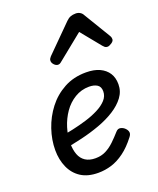

<svg xmlns="http://www.w3.org/2000/svg" viewBox="-156 -934 864 1047"><g transform="rotate(-20 276.0 -410.5)"><path d="M232 19Q171 19 131.5 -6.5Q92 -32 72 -77Q52 -122 52 -177Q52 -237 72.5 -297.5Q93 -358 131.5 -408Q170 -458 226 -488.5Q282 -519 354 -519Q401 -519 433 -504Q465 -489 482 -462.5Q499 -436 499 -398Q499 -357 474.5 -324Q450 -291 409 -265Q368 -239 316 -220Q264 -201 209 -188Q154 -175 101 -166L107 -237Q140 -242 181 -251Q222 -260 261.5 -272Q301 -284 334.5 -301Q368 -318 388 -340Q408 -362 408 -390Q408 -417 390 -428.5Q372 -440 343 -440Q298 -440 260 -417Q222 -394 196 -356.5Q170 -319 156 -274Q142 -229 142 -185Q142 -147 152.5 -119Q163 -91 186 -76Q209 -61 244 -61Q278 -61 304.5 -74.5Q331 -88 354 -110Q377 -132 400 -158Q412 -172 427 -169Q442 -166 453 -155Q464 -144 466 -132Q468 -120 457 -106Q421 -59 383.5 -31.5Q346 -4 308.5 7.5Q271 19 232 19ZM227 -610Q215 -610 204.5 -621Q194 -632 194 -644Q194 -652 197.5 -657Q201 -662 205 -667L356 -818Q368 -830 381 -835Q394 -840 411 -840Q425 -840 436 -833.5Q447 -827 453 -815L546 -661Q550 -654 551 -649.5Q552 -645 552 -640Q552 -629 537.5 -619.5Q523 -610 514 -610Q504 -610 498.5 -614.5Q493 -619 488 -625L395 -739L254 -625Q248 -620 241.5 -615Q235 -610 227 -610Z"/></g></svg>

Font: Playwrite IS
Style: Regular
Weight: 400
Designer: Veronika Burian, José Scaglione
Foundry: TypeTogether
Version: Version 1.002